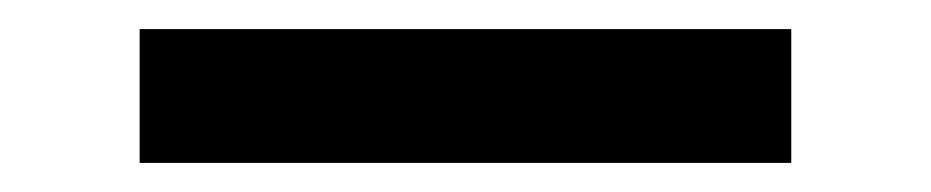

<svg xmlns="http://www.w3.org/2000/svg" viewBox="-20 -20 640 132"><path d="M76 92V0H524V92Z"/></svg>

Font: Geist Mono Medium
Style: Regular
Weight: 500
Monospace: yes
Designer: Basement.studio, Andrés Briganti, Mateo Zaragoza
Foundry: Basement.studio, Vercel, Andrés Briganti, Guido Ferreyra, Mateo Zaragoza
Version: Version 1.500; ttfautohint (v1.8.4.7-5d5b)